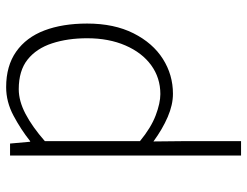

<svg xmlns="http://www.w3.org/2000/svg" viewBox="-112 -472 823 640"><g transform="rotate(-90 300.0 -151.5)"><path d="M102 240V-530H142L148 -463H150Q189 -494 235 -518.5Q281 -543 330 -543Q401 -543 448.5 -509.5Q496 -476 519 -415.5Q542 -355 542 -273Q542 -183 509.5 -118.5Q477 -54 424 -20.5Q371 13 308 13Q271 13 230.5 -4.5Q190 -22 149 -52L150 46V240ZM307 -29Q361 -29 403 -59.5Q445 -90 469 -145.5Q493 -201 493 -273Q493 -338 476 -390Q459 -442 422 -471.5Q385 -501 323 -501Q284 -501 241 -478.5Q198 -456 150 -414V-97Q195 -60 236 -44.5Q277 -29 307 -29Z"/></g></svg>

Font: Noto Sans TC ExtraLight
Style: Regular
Weight: 250
Designer: Ryoko NISHIZUKA  (kana, bopomofo & ideographs); Paul D. Hunt (Latin, Greek & Cyrillic); Sandoll Communications , Soo-you
Foundry: Adobe
Version: Version 2.004-H2;hotconv 1.0.118;makeotfexe 2.5.65603